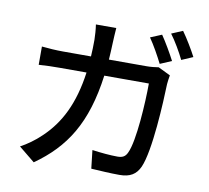

<svg xmlns="http://www.w3.org/2000/svg" viewBox="-92 -936 1184 1086"><g transform="rotate(10 500.0 -393.5)"><path d="M760 -791 695 -764C722 -726 755 -666 775 -626L841 -654C821 -693 785 -755 760 -791ZM873 -833 809 -806C837 -769 870 -712 891 -669L956 -697C937 -734 900 -796 873 -833ZM843 -572 773 -606C753 -603 730 -600 704 -600H488C490 -631 492 -664 493 -698C494 -722 496 -759 498 -783H381C385 -759 388 -718 388 -696C388 -662 387 -630 385 -600H224C185 -600 140 -603 102 -607V-502C140 -505 187 -506 224 -506H376C351 -325 290 -204 193 -113C158 -79 114 -48 78 -29L170 46C342 -75 441 -228 478 -506H734C734 -398 721 -172 687 -102C676 -77 660 -68 630 -68C589 -68 536 -73 485 -80L497 25C548 28 606 32 660 32C721 32 755 10 776 -36C820 -134 833 -420 836 -521C837 -534 840 -555 843 -572Z"/></g></svg>

Font: Noto Sans TC Medium
Style: Regular
Weight: 500
Designer: Ryoko NISHIZUKA 西塚涼子 (kana, bopomofo & ideographs); Paul D. Hunt (Latin, Greek & Cyrillic); Sandoll Communications 산돌커뮤니
Foundry: Adobe
Version: Version 2.004;hotconv 1.0.118;makeotfexe 2.5.65603